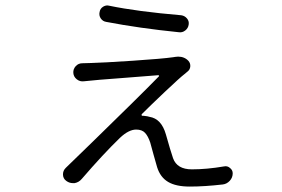

<svg xmlns="http://www.w3.org/2000/svg" viewBox="-20 -647 1040 707"><path d="M371.1 -566.4Q358.4 -568.4 351.1 -579.1Q343.8 -589.8 346.7 -602.5Q348.6 -615.2 359.4 -622.1Q367.2 -627 376 -627Q378.9 -627 381.8 -626Q485.4 -604.5 647.5 -590.8Q660.2 -588.9 668.5 -579.1Q676.8 -569.3 674.8 -556.6Q672.9 -543 662.1 -534.7Q651.4 -526.4 638.7 -528.3Q493.2 -543 371.1 -566.4ZM625 -437.5Q630.9 -438.5 635.7 -438.5Q659.2 -438.5 673.8 -422.9Q681.6 -414.1 680.7 -402.3Q679.7 -390.6 670.9 -383.8Q663.1 -377.9 659.2 -374Q642.6 -361.3 587.9 -309.6Q533.2 -257.8 502 -226.6Q501 -224.6 501.5 -222.7Q502 -220.7 503.9 -220.7Q510.7 -220.7 515.6 -219.7Q517.6 -219.7 522.5 -218.8Q527.3 -217.8 530.3 -216.8Q574.2 -210 590.8 -152.3Q608.4 -89.8 617.2 -64.5Q631.8 -23.4 686.5 -23.4Q741.2 -23.4 804.7 -34.2Q817.4 -37.1 827.1 -28.3Q836.9 -20.5 836.9 -8.8Q836.9 6.8 826.2 18.6Q815.4 30.3 800.8 32.2Q733.4 40 678.7 40Q627.9 40 599.1 22.9Q570.3 5.9 558.6 -31.2Q554.7 -43 545.4 -77.6Q536.1 -112.3 533.2 -122.1Q525.4 -145.5 514.2 -157.7Q502.9 -169.9 481.4 -169.9Q454.1 -169.9 421.9 -139.6Q359.4 -79.1 281.2 11.7Q270.5 24.4 254.9 27.3Q252 27.3 248 27.3Q235.4 27.3 224.6 19.5Q211.9 10.7 211.9 -4.9Q211.9 -18.6 221.7 -28.3Q223.6 -30.3 225.6 -32.2Q250 -55.7 323.7 -127.4Q397.5 -199.2 462.4 -263.2Q527.3 -327.1 565.4 -366.2Q566.4 -367.2 565.4 -368.7Q564.5 -370.1 562.5 -370.1Q530.3 -367.2 426.3 -359.4Q322.3 -351.6 319.3 -350.6Q304.7 -349.6 289.1 -347.7Q274.4 -345.7 262.7 -355Q251 -364.3 250 -378.4Q249 -392.6 258.8 -403.3Q268.6 -414.1 283.2 -414.1Q299.8 -414.1 315.4 -415Q357.4 -416 468.3 -423.3Q579.1 -430.7 619.1 -436.5Q622.1 -437.5 625 -437.5Z"/></svg>

Font: Gen Jyuu Gothic Normal
Style: Regular
Weight: 300
Designer: [Source Han Sans]
Ryoko NISHIZUKA  (kana & ideographs); Paul D. Hunt (Latin, Greek & Cyrillic); Wenlong ZHANG  (bopomofo
Version: Version 1.002.20150607